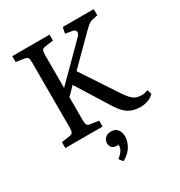

<svg xmlns="http://www.w3.org/2000/svg" viewBox="-220 -853 1191 1272"><g transform="rotate(-30 376.0 -217.5)"><path d="M632 14Q604 14 581 8Q558 2 539 -10Q520 -22 503.5 -41Q487 -60 471 -85L313 -338L254 -278V-101Q254 -76 260.5 -66Q267 -56 286 -54L347 -45V0H62V-45L124 -54Q143 -56 149 -66.5Q155 -77 155 -105V-602Q155 -628 148.5 -637Q142 -646 122 -649L62 -658V-703H347V-658L284 -649Q267 -647 260.5 -638Q254 -629 254 -598V-349L503 -598Q514 -610 516 -620.5Q518 -631 510.5 -639Q503 -647 487 -649L439 -657L448 -703H685V-656L648 -648Q636 -646 626.5 -641Q617 -636 605.5 -626.5Q594 -617 577 -600L381 -404L558 -136Q580 -102 597.5 -83.5Q615 -65 634 -57.5Q653 -50 680 -50Q690 -50 700 -52.5Q710 -55 725 -60L735 -26Q717 -7 689.5 3.5Q662 14 632 14ZM352 268 330 240Q350 223 361 209.5Q372 196 375.5 183Q379 170 379 158H369Q340 158 328.5 144.5Q317 131 317 112Q317 95 324.5 82.5Q332 70 345 63Q358 56 377 56Q401 56 415.5 66.5Q430 77 437 93.5Q444 110 444 128Q444 153 434 180Q424 207 403.5 229.5Q383 252 352 268Z"/></g></svg>

Font: Literata 18pt
Style: Regular
Weight: 400
Designer: Latin by Veronika Burian and Jose Scaglione. Greek by Irene Vlachou. Cyrillic by Vera Evstafieva.
Foundry: TypeTogether
Version: Version 3.103;gftools[0.9.29]